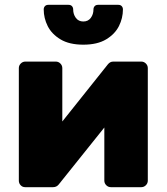

<svg xmlns="http://www.w3.org/2000/svg" viewBox="-20 -775 690 795"><path d="M58 0ZM412 -27V-247L223 -11Q214 0 200 0H84Q73 0 65.5 -8Q58 -16 58 -27V-493Q58 -504 66 -512Q74 -520 85 -520H211Q222 -520 230 -512Q238 -504 238 -493V-272L427 -509Q436 -520 449 -520H565Q576 -520 584 -512Q592 -504 592 -493V-27Q592 -16 584 -8Q576 0 565 0H439Q428 0 420 -8Q412 -16 412 -27ZM180 -755H264Q273 -755 278 -749.5Q283 -744 283 -736Q283 -716 294 -701Q305 -686 325 -686Q345 -686 356 -701Q367 -716 367 -736Q367 -744 372 -749.5Q377 -755 386 -755H470Q479 -755 484 -749.5Q489 -744 489 -736Q489 -700 472.5 -667Q456 -634 419.5 -612Q383 -590 325 -590Q267 -590 230.5 -612Q194 -634 177.5 -667Q161 -700 161 -736Q161 -744 166 -749.5Q171 -755 180 -755Z"/></svg>

Font: Hezaedrus
Style: Bold
Weight: 700
Designer: Hubert & Fischer
Foundry: Hubert & Fischer
Version: Version 1.10;September 3, 2019;FontCreator 11.5.0.2425 64-bi